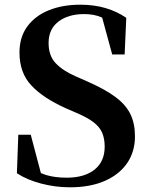

<svg xmlns="http://www.w3.org/2000/svg" viewBox="-20 -779 637 818"><path d="M277 19Q216 19 155 3Q94 -13 52 -41L58 -205H111L161 -16L100 -42L89 -80Q138 -45 176 -33.5Q214 -22 264 -22Q340 -22 383 -56.5Q426 -91 426 -154Q426 -189 415 -214Q404 -239 377.5 -259Q351 -279 306 -298L260 -318Q164 -361 113.5 -415Q63 -469 63 -555Q63 -621 96.5 -666.5Q130 -712 188.5 -735.5Q247 -759 322 -759Q381 -759 430 -744.5Q479 -730 518 -703L511 -547H458L409 -727L475 -699L483 -659Q441 -693 410.5 -706Q380 -719 338 -719Q271 -719 229 -687Q187 -655 187 -596Q187 -542 217 -510Q247 -478 302 -454L352 -432Q427 -399 471.5 -366Q516 -333 535.5 -293Q555 -253 555 -198Q555 -133 522 -84.5Q489 -36 427 -8.5Q365 19 277 19Z"/></svg>

Font: Noto Serif TC ExtraLight
Style: Bold
Weight: 700
Version: Version 2.002-H1;hotconv 1.1.0;makeotfexe 2.6.0